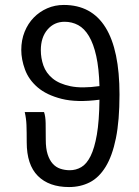

<svg xmlns="http://www.w3.org/2000/svg" viewBox="-20 -744 562 776"><path d="M145 -541Q145 -509 155.5 -479Q166 -449 192.5 -427Q219 -405 265 -395.5Q311 -386 382 -396Q380 -468 369 -517.5Q358 -567 339.5 -598Q321 -629 296 -642.5Q271 -656 241 -656Q199 -656 172 -624.5Q145 -593 145 -541ZM259 12Q178 12 133 -33Q88 -78 88 -169Q88 -212 87 -238.5Q86 -265 80 -291H158Q164 -274 164.5 -246.5Q165 -219 165 -179Q165 -144 172.5 -120.5Q180 -97 193 -82.5Q206 -68 224 -62Q242 -56 262 -56Q287 -56 308.5 -68.5Q330 -81 346 -113Q362 -145 371.5 -200Q381 -255 382 -341Q290 -329 229 -344.5Q168 -360 132 -391Q96 -422 81 -463Q66 -504 66 -542Q66 -582 79.5 -615.5Q93 -649 116.5 -673Q140 -697 171 -710.5Q202 -724 238 -724Q350 -724 406.5 -633Q463 -542 463 -362Q463 -257 448.5 -185.5Q434 -114 407 -70Q380 -26 342.5 -7Q305 12 259 12Z"/></svg>

Font: Processing Sans Pro
Style: Regular
Weight: 400
Designer: Paul D. Hunt
Foundry: Adobe Systems Incorporated
Version: Version 2.020;PS 2.000;hotconv 1.0.86;makeotf.lib2.5.63406